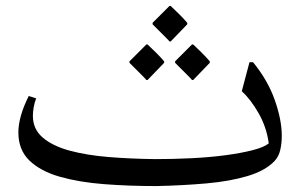

<svg xmlns="http://www.w3.org/2000/svg" viewBox="-20 -620 1039 648"><path d="M931 -162Q931 -137 926 -114.5Q921 -92 907 -77Q876 -44 816 -26Q756 -8 676.5 -1Q597 6 508 8Q415 8 331 1.5Q247 -5 182 -23.5Q117 -42 79.5 -78Q42 -114 42 -173Q42 -199 50.5 -229.5Q59 -260 77 -296L102 -288Q96 -272 93.5 -257Q91 -242 91 -229Q91 -184 124.5 -155.5Q158 -127 215.5 -111.5Q273 -96 347 -90Q421 -84 503 -83Q565 -83 626 -86Q687 -89 740 -96Q793 -103 832 -113Q871 -123 887 -136Q880 -190 853 -237.5Q826 -285 796 -312L822 -410H834Q884 -349 907.5 -282Q931 -215 931 -162ZM552 -480Q551 -482 540 -493Q529 -504 516 -517Q503 -530 495 -538V-543L552 -600H556Q570 -587 585 -572Q600 -557 612 -543V-538L556 -480ZM688 -408 632 -350H628Q627 -352 616 -363Q605 -374 592 -387Q579 -400 571 -408V-413L628 -470H632Q646 -457 661 -442Q676 -427 688 -413ZM417 -408V-413L474 -470H478Q492 -457 507 -442Q522 -427 534 -413V-408L478 -350H474Q473 -352 462 -363Q451 -374 438 -387Q425 -400 417 -408Z"/></svg>

Font: Bona Nova SC
Style: Regular
Weight: 400
Designer: Mateusz Machalski
Foundry: Capitalics
Version: Version 4.001; ttfautohint (v1.8.4.7-5d5b)